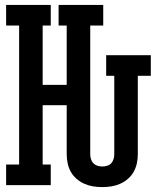

<svg xmlns="http://www.w3.org/2000/svg" viewBox="-20 -755 640 783"><path d="M397 8Q378 8 359.5 5Q341 2 324 -5.5Q307 -13 292.5 -25.5Q278 -38 269 -54Q260 -70 256 -88.5Q252 -107 252 -126V-326H154V-84H187V0H5V-84H58V-651H5V-735H187V-651H154V-409H252V-651H219V-735H401V-651H348V-126Q348 -116 351 -106Q354 -96 361 -89Q368 -82 377.5 -79Q387 -76 397 -76Q407 -76 417 -79Q427 -82 433.5 -89Q440 -96 443 -106Q446 -116 446 -126V-446H413V-530H595V-446H542V-126Q542 -107 538 -88.5Q534 -70 525 -54Q516 -38 501.5 -25.5Q487 -13 470 -5.5Q453 2 434.5 5Q416 8 397 8Z"/></svg>

Font: Iosevka Slab Medium Extended
Style: Regular
Weight: 500
Width: 7
Monospace: yes
Designer: Belleve Invis
Foundry: Belleve Invis
Version: Version 11.1.1; ttfautohint (v1.8.3)